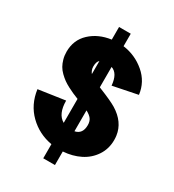

<svg xmlns="http://www.w3.org/2000/svg" viewBox="-210 -913 1026 1132"><g transform="rotate(30 303.0 -347.0)"><path d="M263.2 100.1V3.9Q172.9 -11.7 107.9 -75Q43 -138.2 29.8 -235.8L210 -262.2Q210 -170.9 263.2 -141.1V-304.2Q240.2 -313.5 224.9 -320.1Q209.5 -326.7 187.3 -338.4Q165 -350.1 149.9 -361.1Q134.8 -372.1 117.9 -388.4Q101.1 -404.8 91.1 -422.4Q81.1 -439.9 74.5 -463.4Q67.9 -486.8 67.9 -513.2Q67.9 -593.3 123 -644.8Q178.2 -696.3 263.2 -708V-793.9H342.8V-709Q426.8 -697.8 490.7 -643.3Q554.7 -588.9 564.9 -505.9L397.9 -472.2Q391.1 -552.2 342.8 -567.9V-429.2Q344.2 -428.7 347.9 -427Q351.6 -425.3 353 -424.8Q436 -391.6 470.7 -370.6Q558.1 -316.9 569.8 -231.4Q571.8 -217.3 571.8 -202.1Q571.8 -141.6 540.5 -94.7Q509.3 -47.9 458 -22.2Q406.7 3.4 342.8 7.8V100.1ZM393.1 -200.2Q393.1 -226.1 381.1 -242.2Q369.1 -258.3 342.8 -272V-129.9Q393.1 -140.1 393.1 -200.2ZM248 -516.1Q248 -492.7 263.2 -473.1V-562Q248 -549.8 248 -516.1Z"/></g></svg>

Font: LT Superior Black
Style: Regular
Weight: 900
Designer: Daniel Lyons
Foundry: LyonsType
Version: Version 2.005